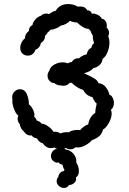

<svg xmlns="http://www.w3.org/2000/svg" viewBox="-20 -738 640 949"><path d="M543 -229Q543 -207 528 -195Q532 -188 532 -177Q532 -155 517.5 -129.5Q503 -104 489 -98Q483 -62 434 -45Q425 -33 404 -21Q383 -9 364 -9Q356 -9 353 -10Q343 0 328 0Q314 0 306 -7L298 -4Q303 -2 306 2Q317 2 330 10.5Q343 19 351 34Q359 49 357 65Q362 72 366 83.5Q370 95 370 107Q370 131 355 139Q360 153 348 165Q336 177 322 176Q312 191 296 191Q282 191 271 181Q260 171 260 158Q260 146 268 137Q269 126 276.5 117.5Q284 109 294 108L299 101Q292 93 289 76Q276 74 270 65L262 66Q255 66 250 62Q232 53 232 33Q232 20 240.5 9.5Q249 -1 263 -2Q256 -3 248 -9Q239 -6 231 -6Q208 -6 191 -30Q173 -34 163 -54Q145 -56 136 -69Q114 -65 97 -89Q90 -94 84.5 -104Q79 -114 78 -124Q73 -129 70 -136.5Q67 -144 67 -151Q67 -160 71 -167Q61 -171 51 -195Q41 -219 41 -237Q41 -243 42 -245Q40 -249 40 -258Q40 -273 51.5 -285Q63 -297 78 -297Q102 -297 112.5 -273Q123 -249 123 -222Q135 -214 144 -194.5Q153 -175 149 -162Q159 -152 162 -142Q180 -137 185 -127Q201 -126 219 -113Q237 -100 245 -86Q248 -87 254 -87Q266 -87 277 -79Q297 -85 310 -85Q318 -85 321 -84Q327 -90 339.5 -93Q352 -96 365 -96Q373 -96 376 -95Q394 -116 416 -123Q419 -142 428 -157Q437 -172 451 -180Q451 -198 458 -226Q446 -235 437 -258Q421 -261 408.5 -271.5Q396 -282 392 -293Q360 -303 334 -329Q328 -328 324 -329Q320 -322 311.5 -318Q303 -314 293 -314Q288 -314 280 -316Q273 -315 264 -318.5Q255 -322 249 -327Q234 -328 224.5 -338.5Q215 -349 215 -364Q215 -377 224 -389Q228 -407 248 -418.5Q268 -430 291 -430Q303 -430 315 -425Q324 -431 334 -431Q348 -452 371 -450Q381 -462 409 -470Q410 -480 416 -489Q422 -498 432 -502Q433 -515 445 -525Q437 -550 439 -563Q431 -571 428 -585Q422 -590 419 -595Q392 -596 361 -627Q341 -627 326 -635Q319 -627 306 -620Q293 -613 279 -611Q273 -604 257 -597.5Q241 -591 229 -591Q223 -582 216 -578Q211 -567 203 -562Q203 -550 197.5 -540.5Q192 -531 182 -526Q181 -515 173.5 -505.5Q166 -496 155 -492Q151 -478 140.5 -470.5Q130 -463 117 -463Q101 -463 89 -475Q80 -486 80 -501Q80 -515 87 -528.5Q94 -542 104 -549Q103 -559 108.5 -569Q114 -579 123 -585Q123 -597 127.5 -603.5Q132 -610 141 -615Q141 -626 154 -641Q167 -656 182 -660Q193 -671 209 -671Q216 -671 222 -668Q240 -682 256 -685Q264 -701 280.5 -709.5Q297 -718 317 -718Q343 -718 365 -705Q369 -706 377 -706Q402 -706 411 -687H413Q421 -687 426.5 -682.5Q432 -678 434 -670Q443 -673 459 -666.5Q475 -660 483 -646Q494 -644 501 -634.5Q508 -625 508 -612Q508 -605 507 -602Q519 -590 519 -576Q519 -571 515 -557Q521 -545 521 -528Q521 -504 511.5 -480.5Q502 -457 487 -447Q486 -430 472.5 -417Q459 -404 442 -402Q428 -384 395 -376Q400 -373 414 -367Q436 -357 449 -348.5Q462 -340 467 -327Q489 -325 503 -307Q517 -289 521 -269Q530 -268 536.5 -255.5Q543 -243 543 -229Z"/></svg>

Font: Pangolin
Style: Regular
Weight: 400
Designer: Kevin Burke
Foundry: Google, Inc.
Version: Version 1.101